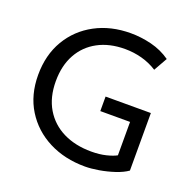

<svg xmlns="http://www.w3.org/2000/svg" viewBox="-128 -847 1007 994"><g transform="rotate(20 375.5 -350.0)"><path d="M440 15Q328 15 240 -30Q152 -75 101.2 -156.8Q50.5 -238.5 50.5 -348.5Q50.5 -458.5 99.2 -541Q148 -623.5 233.5 -669.2Q319 -715 428.5 -715Q485.5 -715 543 -700.8Q600.5 -686.5 648 -653L606 -578.5Q567 -603.5 521.5 -615.8Q476 -628 428.5 -628Q343 -628 279.8 -594Q216.5 -560 182 -497.5Q147.5 -435 147.5 -349.5Q147.5 -260.5 185 -197.8Q222.5 -135 289.2 -102Q356 -69 444 -69Q489.5 -69 525 -77.8Q560.5 -86.5 581 -98V-282H417V-362H666.5V-45Q640.5 -26.5 599.8 -13Q559 0.5 516 7.8Q473 15 440 15Z"/></g></svg>

Font: Geologica Light
Style: Regular
Weight: 300
Designer: Sindre Bremnes, Frode Helland
Foundry: Monokrom Skriftforlag AS
Version: Version 1.010; ttfautohint (v1.8.4.7-5d5b);gftools[0.9.28]